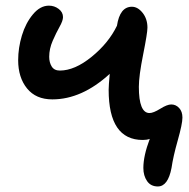

<svg xmlns="http://www.w3.org/2000/svg" viewBox="-20 -506 677 686"><path d="M167 -150.9Q108.4 -150.9 76.7 -189.9Q44.9 -229 44.9 -291Q44.9 -335 58.3 -379.4Q71.8 -423.8 97.7 -454.8Q123.5 -485.8 154.8 -485.8Q174.3 -485.8 189.7 -474.1Q205.1 -462.4 205.1 -444.8Q205.1 -432.1 192.9 -410.4Q180.7 -388.7 168.2 -360.1Q155.8 -331.5 155.8 -303.2Q155.8 -282.7 164.8 -268.3Q173.8 -253.9 193.8 -253.9Q247.1 -253.9 307.6 -303.2Q368.2 -352.5 397.9 -414.1Q408.2 -481.9 451.2 -481.9Q472.2 -481.9 489.5 -460.2Q506.8 -438.5 506.8 -407.2Q506.8 -388.2 491.5 -311.5Q476.1 -234.9 476.1 -195.8Q476.1 -102.1 514.2 -102.1Q527.8 -102.1 552.5 -117.4Q577.1 -132.8 591.8 -132.8Q608.4 -132.8 620.1 -120.1Q631.8 -107.4 631.8 -85.9Q631.8 -63.5 615.2 -4.9Q598.6 53.7 592.8 94.2Q580.1 160.2 543.9 160.2Q518.6 160.2 505.4 140.9Q492.2 121.6 492.2 94.2Q492.2 50.8 515.1 -9.8Q504.9 -5.9 490.2 -5.9Q368.2 -5.9 368.2 -185.1Q368.2 -200.2 372.1 -242.2Q272.5 -150.9 167 -150.9Z"/></svg>

Font: Shantell Sans Irregular
Style: Regular
Weight: 500
Designer: Stephen Nixon, Anya Danilova, Shantell Martin
Foundry: Arrow Type
Version: Version 1.006;[9816181b4]